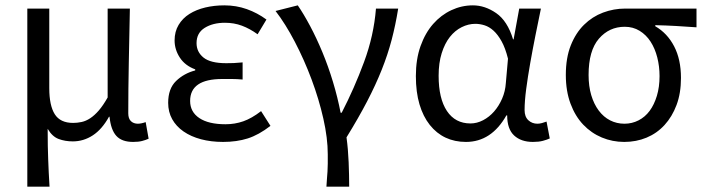

<svg xmlns="http://www.w3.org/2000/svg" viewBox="-20 -518 2633 717"><path d="M82 179V-486H164V-189Q164 -124 184.5 -91.5Q205 -59 253 -59Q269 -59 285 -62.5Q301 -66 317 -76.5Q333 -87 349 -105.5Q365 -124 382 -154V-486H465Q463 -387 461 -285Q459 -183 459 -95Q459 -75 469 -65.5Q479 -56 495 -56Q507 -56 524 -62L535 0Q524 5 510.5 8.5Q497 12 477 12Q435 12 414.5 -10.5Q394 -33 389 -82H387Q361 -35 326.5 -12.5Q292 10 252 10Q223 10 199 1Q175 -8 158 -37Q158 -1 158.5 26.5Q159 54 160 78Q161 102 162 126Q163 150 165 179Z M813 12Q768 12 730.5 2Q693 -8 665.5 -27Q638 -46 623 -73Q608 -100 608 -134Q608 -187 637.5 -215.5Q667 -244 709 -255V-259Q671 -273 651.5 -303Q632 -333 632 -367Q632 -400 647 -425Q662 -450 687.5 -466Q713 -482 746.5 -490Q780 -498 818 -498Q862 -498 901.5 -484Q941 -470 975 -445L942 -390Q913 -411 883.5 -422Q854 -433 820 -433Q775 -433 744.5 -414Q714 -395 714 -357Q714 -324 740 -303Q766 -282 825 -282Q839 -282 853 -282.5Q867 -283 886 -285V-221Q864 -223 846 -223Q828 -223 810 -223Q690 -223 690 -141Q690 -100 724.5 -77Q759 -54 822 -54Q857 -54 888.5 -65Q920 -76 955 -103L990 -48Q946 -14 905 -1Q864 12 813 12Z M1199 179Q1200 163 1201 149.5Q1202 136 1203 122.5Q1204 109 1204 93.5Q1204 78 1204 58Q1204 -2 1187.5 -75Q1171 -148 1143.5 -221.5Q1116 -295 1081 -362Q1046 -429 1009 -477L1092 -498Q1114 -466 1138 -421Q1162 -376 1184 -323Q1206 -270 1223.5 -212Q1241 -154 1252 -97H1256Q1303 -188 1339.5 -286.5Q1376 -385 1384 -486H1467Q1457 -424 1442.5 -369Q1428 -314 1405.5 -257.5Q1383 -201 1351 -139.5Q1319 -78 1274 -5Q1280 39 1282 88Q1284 137 1284 179Z M1720 12Q1678 12 1644 -4Q1610 -20 1585 -51.5Q1560 -83 1546.5 -128.5Q1533 -174 1533 -234Q1533 -297 1550.5 -346Q1568 -395 1597.5 -428.5Q1627 -462 1665.5 -480Q1704 -498 1746 -498Q1791 -498 1833 -469Q1875 -440 1896 -371H1898L1919 -486H2000Q1990 -438 1979.5 -385.5Q1969 -333 1960 -282Q1951 -231 1945 -185.5Q1939 -140 1939 -107Q1939 -82 1953 -69Q1967 -56 1987 -56Q1995 -56 2004 -58.5Q2013 -61 2021 -64L2033 -1Q2022 4 2007 8Q1992 12 1970 12Q1926 12 1900 -12Q1874 -36 1874 -87H1871Q1815 12 1720 12ZM1737 -57Q1761 -57 1784 -69Q1807 -81 1825 -101.5Q1843 -122 1855 -149.5Q1867 -177 1869 -208L1877 -299Q1867 -339 1853 -364Q1839 -389 1823 -403.5Q1807 -418 1789.5 -423.5Q1772 -429 1755 -429Q1729 -429 1704 -416.5Q1679 -404 1660 -380Q1641 -356 1629.5 -319.5Q1618 -283 1618 -235Q1618 -150 1649 -103.5Q1680 -57 1737 -57Z M2311 12Q2267 12 2227.5 -4.5Q2188 -21 2158 -52.5Q2128 -84 2110.5 -131Q2093 -178 2093 -238Q2093 -302 2111.5 -348.5Q2130 -395 2161 -425.5Q2192 -456 2232 -471Q2272 -486 2315 -486H2581V-416Q2539 -419 2504 -421Q2469 -423 2427 -424V-420Q2472 -394 2497.5 -345Q2523 -296 2523 -227Q2523 -170 2506.5 -126Q2490 -82 2461.5 -51Q2433 -20 2394.5 -4Q2356 12 2311 12ZM2312 -56Q2340 -56 2364.5 -68.5Q2389 -81 2406 -104Q2423 -127 2433 -160Q2443 -193 2443 -234Q2443 -270 2434.5 -303.5Q2426 -337 2409.5 -362.5Q2393 -388 2368.5 -403Q2344 -418 2313 -418Q2255 -418 2216.5 -373.5Q2178 -329 2178 -238Q2178 -196 2188 -162.5Q2198 -129 2216 -105Q2234 -81 2258.5 -68.5Q2283 -56 2312 -56Z"/></svg>

Font: CV Source Sans
Style: Regular
Weight: 400
Designer: Paul D. Hunt
Foundry: Adobe Systems Incorporated
Version: Version 3.001